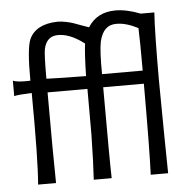

<svg xmlns="http://www.w3.org/2000/svg" viewBox="-48 -668 700 715"><g transform="rotate(-5 302.5 -310.5)"><path d="M502 -601H553Q548 -526 548 -349Q548 -339 550 -141L552 0H487Q491 -92 491 -340H339Q339 -62 341 0H274Q278 -61 280 -169V-339H131Q131 -106 133 0H66Q74 -94 72 -342Q20 -340 6 -336V-394Q21 -386 71 -388Q70 -509 85 -543Q110 -596 190 -598Q205 -598 222 -594.5Q239 -591 249 -587.5Q259 -584 279 -576.5Q299 -569 306 -567Q340 -621 409 -621Q451 -621 502 -601ZM339 -389H491Q491 -506 489 -548Q445 -571 409 -571Q359 -572 345 -510Q338 -476 339 -389ZM286 -508Q229 -552 181 -548Q144 -544 135 -500Q131 -480 131 -390Q178 -388 279 -387Q281 -474 286 -508Z"/></g></svg>

Font: GFS Neohellenic Rg
Style: Regular
Weight: 400
Designer: Takis Katsoulidis and George D. Matthiopoulos
Foundry: Takis Katsoulidis and George D. Matthiopoulos
Version: Version 1.0